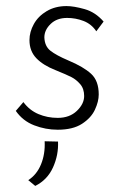

<svg xmlns="http://www.w3.org/2000/svg" viewBox="-20 -419 409 632"><path d="M170 8Q130 8 92.5 -6.5Q55 -21 32 -54L57 -83Q77 -56 106.5 -43.5Q136 -31 170 -31Q209 -31 233 -54Q257 -77 257 -103Q257 -127 244 -142Q231 -157 215.5 -165Q200 -173 163 -188Q122 -204 99.5 -227.5Q77 -251 77 -287Q77 -314 91.5 -340Q106 -366 134 -382.5Q162 -399 199 -399Q223 -399 258.5 -389Q294 -379 321 -348L297 -316Q281 -340 255 -350Q229 -360 201 -360Q167 -360 146.5 -340Q126 -320 126 -296Q127 -267 146 -252Q165 -237 205 -220Q255 -199 280 -176Q305 -153 305 -108Q305 -85 292.5 -58Q280 -31 250 -11.5Q220 8 170 8ZM73 174Q101 156 115 122Q129 88 127 46L171 47Q173 91 154.5 132Q136 173 96 193Z"/></svg>

Font: Josefin Sans Light
Style: Italic
Weight: 300
Italic angle: -7°
Designer: Santiago Orozco
Foundry: Typemade
Version: Version 2.000